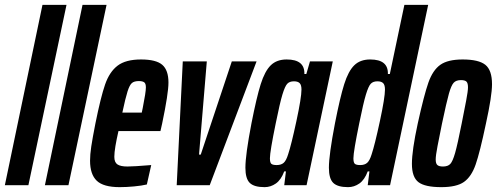

<svg xmlns="http://www.w3.org/2000/svg" viewBox="-33 -763 2047 791"><path d="M-13 0 142 -743H241L84 0Z M152 0 307 -743H406L249 0Z M338 -101Q338 -126 343 -159.5Q348 -193 360 -254Q382 -363 400 -415Q418 -467 451.5 -492.5Q485 -518 548 -518Q610 -518 635.5 -496Q661 -474 661 -423Q661 -378 635 -254L628 -223H455Q447 -188 442.5 -161Q438 -134 438 -117Q438 -94 451 -85.5Q464 -77 492 -77Q518 -77 590 -83L572 -3Q551 2 519.5 5Q488 8 460 8Q393 8 365.5 -18.5Q338 -45 338 -101ZM551 -299 555 -318Q568 -383 568 -403Q568 -419 561 -424Q554 -429 539 -429Q520 -429 510.5 -421Q501 -413 492.5 -386.5Q484 -360 471 -299Z M695 0 720 -510H819L787 -126H794L922 -510H1024L831 0Z M978 -72Q978 -125 1003 -255Q1024 -362 1041 -416Q1058 -470 1082.5 -494Q1107 -518 1148 -518Q1223 -518 1221 -458H1229L1244 -510H1338L1230 0H1138L1145 -57H1138Q1125 -22 1103.5 -7Q1082 8 1057 8Q1014 8 996 -9.5Q978 -27 978 -72ZM1154 -127Q1167 -166 1188 -263.5Q1209 -361 1209 -394Q1209 -413 1201.5 -420.5Q1194 -428 1178 -428Q1160 -428 1150.5 -418Q1141 -408 1130.5 -373.5Q1120 -339 1103 -255Q1079 -138 1079 -111Q1079 -93 1085 -88Q1091 -83 1107 -83Q1125 -83 1135.5 -92Q1146 -101 1154 -127Z M1322 -72Q1322 -125 1347 -255Q1368 -362 1385 -416Q1402 -470 1426.5 -494Q1451 -518 1492 -518Q1567 -518 1565 -458H1573L1633 -743H1731L1574 0H1482L1489 -57H1482Q1469 -22 1447.5 -7Q1426 8 1401 8Q1358 8 1340 -9.5Q1322 -27 1322 -72ZM1498 -127Q1511 -166 1532 -263.5Q1553 -361 1553 -394Q1553 -413 1545.5 -420.5Q1538 -428 1522 -428Q1504 -428 1494.5 -418Q1485 -408 1474.5 -373.5Q1464 -339 1447 -255Q1423 -138 1423 -111Q1423 -93 1429 -88Q1435 -83 1451 -83Q1469 -83 1479.5 -92Q1490 -101 1498 -127Z M1664 -88Q1664 -143 1688 -254Q1714 -372 1732 -423Q1750 -474 1781 -496Q1812 -518 1873 -518Q1939 -518 1966.5 -496Q1994 -474 1994 -416Q1994 -368 1969 -254Q1944 -135 1926.5 -85Q1909 -35 1878.5 -13.5Q1848 8 1785 8Q1718 8 1691 -12.5Q1664 -33 1664 -88ZM1869 -254Q1880 -309 1887.5 -348.5Q1895 -388 1895 -403Q1895 -421 1888.5 -427Q1882 -433 1866 -433Q1846 -433 1836 -422Q1826 -411 1816.5 -377.5Q1807 -344 1788 -254Q1777 -200 1769.5 -161Q1762 -122 1762 -106Q1762 -89 1769 -83Q1776 -77 1792 -77Q1812 -77 1822 -87.5Q1832 -98 1842 -133Q1852 -168 1869 -254Z"/></svg>

Font: Saira Ultra Condensed
Style: Bold Italic
Weight: 700
Width: 1
Italic angle: -12°
Designer: Hector Gatti with collaboration of the Omnibus-Type team
Foundry: Omnibus-Type
Version: Version 1.001; ttfautohint (v1.8)